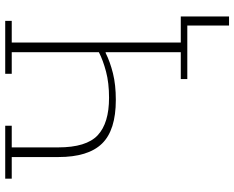

<svg xmlns="http://www.w3.org/2000/svg" viewBox="-101 -637 898 736"><g transform="rotate(-90 348.0 -269.0)"><path d="M618 0H413V-25H516V-313H513Q479 -296 435 -285Q391 -274 333 -274Q217 -274 165.5 -327Q114 -380 114 -494V-673H31V-698H234V-673H151V-495Q151 -387 197.5 -343.5Q244 -300 341 -300Q398 -300 441.5 -311.5Q485 -323 516 -339V-673H433V-698H636V-673H553V-25H653V160H618Z"/></g></svg>

Font: IBM Plex Serif ExtLt
Style: Regular
Weight: 200
Designer: Mike Abbink, Paul van der Laan, Pieter van Rosmalen
Foundry: Bold Monday
Version: Version 3.001